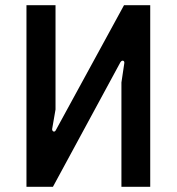

<svg xmlns="http://www.w3.org/2000/svg" viewBox="-20 -720 681 740"><path d="M82 0H184L444 -480C451 -491 461 -486 459 -476L448 -402V0H559V-700H458L195 -218C190 -208 180 -214 181 -223L194 -298V-700H82Z"/></svg>

Font: Finlandica Medium
Style: Regular
Weight: 500
Designer: Niklas Ekholm, Juho Hiilivirta, Jaakko Suomalainen
Foundry: Helsinki Type Studio
Version: Version 2.000;Glyphs 3.2 (3202)